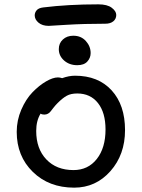

<svg xmlns="http://www.w3.org/2000/svg" viewBox="-20 -843 646 875"><path d="M202.1 -725.1Q172.9 -725.1 155.5 -739.7Q138.2 -754.4 138.2 -772.9Q138.2 -785.6 147 -796.1Q155.8 -806.6 176.8 -809.1Q290 -823.2 428.2 -823.2Q468.8 -823.2 489.3 -807.6Q509.8 -792 509.8 -774.9Q509.8 -756.8 496.3 -745.8Q482.9 -734.9 460 -734.9Q362.8 -734.9 283.9 -730Q205.1 -725.1 202.1 -725.1ZM332 -545.9Q296.4 -545.9 272.2 -567.1Q248 -588.4 248 -619.1Q248 -646 266.6 -663.1Q285.2 -680.2 314 -680.2Q349.6 -680.2 371.3 -656Q393.1 -631.8 393.1 -601.1Q393.1 -579.1 377.9 -562.5Q362.8 -545.9 332 -545.9ZM317.9 12.2Q203.1 12.2 129.6 -59.6Q56.2 -131.3 56.2 -242.2Q56.2 -294.9 77.1 -343.3Q98.1 -391.6 128.2 -422.6Q158.2 -453.6 189.7 -471.9Q221.2 -490.2 244.1 -490.2Q252.9 -490.2 263.2 -486.8Q294.4 -498 321.8 -498Q427.7 -498 488.8 -431.2Q549.8 -364.3 549.8 -250Q549.8 -138.2 483.2 -63Q416.5 12.2 317.9 12.2ZM145 -246.1Q145 -165 191.2 -116.5Q237.3 -67.9 314.9 -67.9Q381.3 -67.9 421.1 -118.4Q460.9 -168.9 460.9 -252.9Q460.9 -329.6 426.5 -373.3Q392.1 -417 332 -417Q303.2 -417 284.4 -406.7Q265.6 -396.5 242.2 -373Q232.9 -363.8 223.9 -352.3Q214.8 -340.8 210.4 -335Q206.1 -329.1 198.7 -325Q191.4 -320.8 182.1 -320.8Q170.9 -320.8 165 -325.2Q145 -293 145 -246.1Z"/></svg>

Font: Shantell Sans Normal
Style: Regular
Weight: 400
Designer: Stephen Nixon, Anya Danilova, Shantell Martin
Foundry: Arrow Type
Version: Version 1.006;[559af2be0]